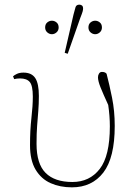

<svg xmlns="http://www.w3.org/2000/svg" viewBox="-20 -792 573 825"><path d="M289 13Q238 13 197.5 -5Q157 -23 133 -63Q109 -103 109 -168Q109 -233 115 -285Q121 -337 121 -377Q121 -424 108 -439.5Q95 -455 66 -455Q52 -455 41 -452L36 -464Q41 -469 52.5 -474.5Q64 -480 81 -480Q116 -480 131.5 -456.5Q147 -433 147 -380Q147 -345 144.5 -314.5Q142 -284 139.5 -251.5Q137 -219 137 -174Q137 -88 176 -49Q215 -10 291 -10Q365 -10 408.5 -66Q452 -122 452 -249Q452 -293 445 -341Q423 -389 412 -416.5Q401 -444 401 -460Q401 -469 405.5 -476Q410 -483 418 -483Q432 -483 438 -475Q450 -429 461.5 -372Q473 -315 473 -251Q473 -114 424 -50.5Q375 13 289 13ZM203 -645Q192 -645 183 -653Q174 -661 174 -674Q174 -688 183 -695.5Q192 -703 203 -703Q214 -703 223 -695.5Q232 -688 232 -674Q232 -661 223 -653Q214 -645 203 -645ZM271 -561 258 -565 296 -730Q301 -750 304.5 -761Q308 -772 321 -772Q327 -772 332 -768.5Q337 -765 337 -755Q337 -750 335 -742.5Q333 -735 325 -715ZM389 -645Q378 -645 369 -653Q360 -661 360 -674Q360 -688 369 -695.5Q378 -703 389 -703Q400 -703 409 -695.5Q418 -688 418 -674Q418 -661 409 -653Q400 -645 389 -645Z"/></svg>

Font: Source Serif Pro ExtraLight
Style: Regular
Weight: 200
Designer: Frank Grießhammer
Foundry: Adobe Systems Incorporated
Version: Version 3.001;hotconv 1.0.111;makeotfexe 2.5.65597